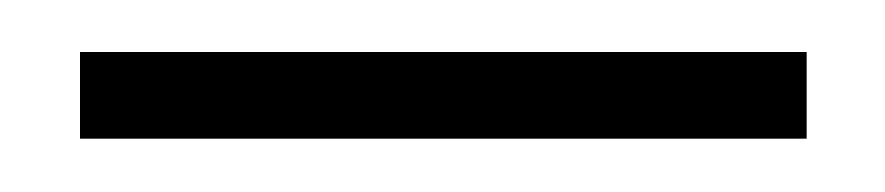

<svg xmlns="http://www.w3.org/2000/svg" viewBox="-20 -678 332 72"><path d="M10 -658.5H282.5V-626H10Z"/></svg>

Font: o
Style: Regular
Weight: 300
Designer: Lukasz Dziedzic
Foundry: Lukasz Dziedzic
Version: Version 1.104; Western+Polish opensource; ttfautohint (v1.8.